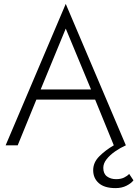

<svg xmlns="http://www.w3.org/2000/svg" viewBox="-20 -747 706 987"><path d="M189 -287 318 -600 448 -287ZM644 147Q634 158 617.5 166Q601 174 577 174Q549 174 530 160Q511 146 511 116Q511 93 528 71.5Q545 50 571.5 31.5Q598 13 627 0L318 -727L9 0H71L167 -235H469L565 0Q522 25 490.5 56.5Q459 88 459 128Q459 169 488 194.5Q517 220 574 220Q606 220 630.5 207.5Q655 195 666 180Z"/></svg>

Font: Jost-300-LightPL
Style: Regular
Weight: 300
Version: Version 3.300; ttfautohint (v0.97) -l 8 -r 50 -G 200 -x 14 -